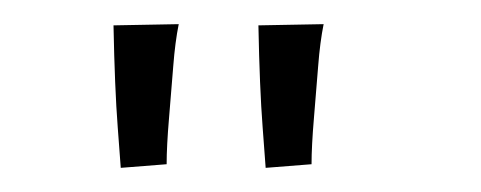

<svg xmlns="http://www.w3.org/2000/svg" viewBox="-20 -739 398 159"><path d="M128 -719Q125 -704 123.5 -684.5Q122 -665 120 -641.5Q118 -618 118 -603L80 -600Q80 -601 77.5 -633.5Q75 -666 74 -718ZM248 -719Q245 -704 243.5 -684.5Q242 -665 240 -641.5Q238 -618 238 -603L200 -600Q200 -601 197.5 -633.5Q195 -666 194 -718Z"/></svg>

Font: Antic
Style: Regular
Weight: 400
Version: Version 1.0002